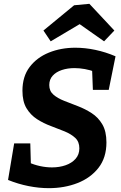

<svg xmlns="http://www.w3.org/2000/svg" viewBox="-20 -963 627 995"><path d="M232.9 12.1Q181.7 12.1 127.5 1.3Q73.3 -9.5 21.7 -30.5L53.4 -220H137L140.3 -99L127.1 -122.3Q155.9 -109.1 187.6 -102.3Q219.3 -95.5 249.5 -95.5Q287.7 -95.5 319.7 -106.6Q351.8 -117.7 371.5 -139.8Q391.2 -161.9 391.2 -194.4Q391.2 -228.4 370.1 -248.2Q349 -267.9 315.4 -281.9Q281.8 -295.8 243.8 -309.8Q205.8 -323.8 172.2 -345.3Q138.6 -366.9 117.5 -401.8Q96.3 -436.8 96.3 -492.9Q96.3 -566.9 133.8 -616Q171.2 -665.2 233.6 -690.5Q295.9 -715.7 370.6 -715.7Q421.1 -715.7 474.2 -704.5Q527.3 -693.3 578.7 -671.3L543.5 -497.4H461.3L457.2 -604.6L473.8 -590.1Q447.9 -599.9 420.1 -605Q392.3 -610.1 365.8 -610.1Q330.6 -610.1 300.9 -600.3Q271.1 -590.5 253.2 -570.9Q235.3 -551.3 235.3 -522.2Q235.3 -491.2 256.8 -472.6Q278.3 -453.9 311.9 -440.7Q345.5 -427.4 383.5 -412.9Q421.4 -398.4 455 -376.7Q488.7 -355 510.1 -318.9Q531.6 -282.7 531.6 -225Q531.6 -146 490.5 -93.3Q449.4 -40.7 381.6 -14.3Q313.9 12.1 232.9 12.1ZM242.7 -748.8 205.1 -804.8 364.1 -935.7 443.2 -943.2 572.6 -804.8 519.4 -748.8 348.4 -869.1 443.1 -867.7Z"/></svg>

Font: Bitter Thin
Style: Italic
Weight: 100
Italic angle: -9°
Designer: Sol Matas, and Bitter project Authors
Foundry: Sol Matas
Version: Version 2.002